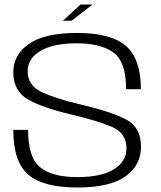

<svg xmlns="http://www.w3.org/2000/svg" viewBox="-20 -827 712 851"><path d="M258.5 -735H297L390 -807H337ZM322.5 4Q468.5 4 536.8 -45.8Q605 -95.5 605 -176.5Q605 -262 540.2 -296.8Q475.5 -331.5 340.5 -363Q230 -389 166.2 -418.2Q102.5 -447.5 102.5 -512Q102.5 -567 158.8 -601Q215 -635 321 -635Q427 -635 483 -594Q539 -553 539 -431.5H604.5Q604.5 -566.5 537.8 -623.8Q471 -681 322 -681Q177.5 -681 108.2 -632.5Q39 -584 39 -507Q39 -423.5 103.5 -386.5Q168 -349.5 299.5 -318.5Q412.5 -292 476.5 -264.5Q540.5 -237 540.5 -169.5Q540.5 -111 484.5 -76.5Q428.5 -42 322 -42Q214 -42 159.2 -84.5Q104.5 -127 104.5 -251.5H39Q39 -110 105.2 -53Q171.5 4 322.5 4Z"/></svg>

Font: Anybody SemiExpanded Light
Style: Regular
Weight: 300
Width: 6
Version: Version 1.113;gftools[0.9.25]